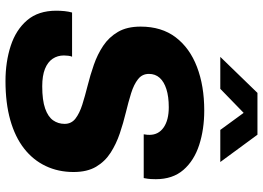

<svg xmlns="http://www.w3.org/2000/svg" viewBox="-146 -778 935 682"><g transform="rotate(90 321.0 -437.5)"><path d="M268.5 10Q200.5 10 143.5 -8.5Q86.5 -27 52.5 -66.8Q18.5 -106.5 18.5 -170.5Q18.5 -185 20 -199.8Q21.5 -214.5 25 -226.5H182Q179.5 -222 178.5 -212.8Q177.5 -203.5 177.5 -197.5Q177.5 -175 189.2 -157.5Q201 -140 225.2 -130.2Q249.5 -120.5 287 -120.5Q336.5 -120.5 365.8 -130.8Q395 -141 407.8 -159Q420.5 -177 420.5 -200Q420.5 -224 401.8 -238.5Q383 -253 352.2 -262.8Q321.5 -272.5 284.5 -281.8Q247.5 -291 210.8 -303.8Q174 -316.5 143.2 -337Q112.5 -357.5 93.8 -389.5Q75 -421.5 75 -470Q75 -544.5 113 -594.5Q151 -644.5 218.2 -670.2Q285.5 -696 373 -696Q440 -696 495.5 -678Q551 -660 584 -622Q617 -584 617 -524Q617 -516.5 616.5 -506.2Q616 -496 613 -481H457.5Q459 -489 459.2 -493.2Q459.5 -497.5 459.5 -501.5Q459.5 -533.5 433.2 -551.8Q407 -570 361.5 -570Q323.5 -570 297 -561.5Q270.5 -553 256.8 -537.5Q243 -522 243 -499.5Q243 -475.5 261.8 -460.8Q280.5 -446 311.8 -436.2Q343 -426.5 380.2 -417.5Q417.5 -408.5 454.5 -396Q491.5 -383.5 522.8 -363.5Q554 -343.5 572.8 -311.8Q591.5 -280 591.5 -232Q591.5 -177.5 570.2 -132.8Q549 -88 508 -56Q467 -24 406.8 -7Q346.5 10 268.5 10ZM182.5 -753 310.5 -885H459L556 -753H442L367.5 -855H401L296 -753Z"/></g></svg>

Font: Chivo Medium
Style: Italic
Weight: 500
Italic angle: -8.05°
Designer: Hector Gatti
Foundry: Omnibus-Type
Version: Version 2.002